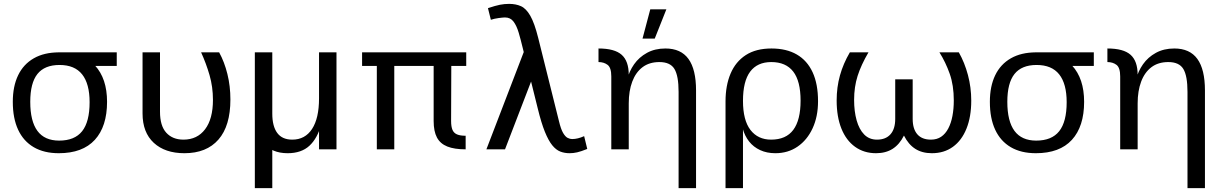

<svg xmlns="http://www.w3.org/2000/svg" viewBox="-20 -770 6308 990"><path d="M46 -245Q46 -325 73.5 -382Q101 -439 154.5 -469.5Q208 -500 284 -500Q407 -500 469.5 -432.5Q532 -365 532 -245Q532 -118 469 -49Q406 20 283 20Q207 20 154 -11Q101 -42 73.5 -101Q46 -160 46 -245ZM285 -45Q365 -45 403.5 -93.5Q442 -142 442 -243Q442 -338 403.5 -386.5Q365 -435 287 -435Q210 -435 173 -388.5Q136 -342 136 -245Q136 -145 173 -95Q210 -45 285 -45ZM278 -500H582V-430H337Z M805 -500V-194Q805 -121 837.5 -85.5Q870 -50 926 -50Q997 -50 1037.5 -103.5Q1078 -157 1078 -255Q1078 -322 1060.5 -382.5Q1043 -443 1017 -500H1110Q1137 -451 1152.5 -388.5Q1168 -326 1168 -257Q1168 -121 1106.5 -50.5Q1045 20 931 20Q831 20 773 -33.5Q715 -87 715 -185V-500Z M1294 -500H1384V200H1294ZM1637 -130Q1617 -57 1575.5 -18.5Q1534 20 1463 20Q1381 20 1337.5 -33.5Q1294 -87 1294 -196V-500H1384V-184Q1384 -119 1409.5 -84.5Q1435 -50 1487 -50Q1553 -50 1589 -105Q1625 -160 1625 -263L1637 -203ZM1625 -500H1715V0H1625Z M1923 -430H1847V-500H2384V-430H2307L2306 -146Q2306 -117 2313 -100.5Q2320 -84 2336.5 -77Q2353 -70 2381 -70V0Q2323 0 2286.5 -14.5Q2250 -29 2233 -61Q2216 -93 2216 -146V-430H2013V0H1923Z M2693 -534 2722 -359 2584 0H2488ZM3008 -2Q2976 11 2956 15.5Q2936 20 2917 20Q2891 20 2869 11.5Q2847 3 2827.5 -21Q2808 -45 2789.5 -90.5Q2771 -136 2753 -210L2675 -524Q2665 -566 2654.5 -601.5Q2644 -637 2628 -658.5Q2612 -680 2584 -680Q2574 -680 2551.5 -677Q2529 -674 2511 -668L2496 -728Q2535 -741 2558 -745.5Q2581 -750 2605 -750Q2640 -750 2666.5 -738Q2693 -726 2714.5 -688.5Q2736 -651 2755 -575L2862 -146Q2872 -104 2883.5 -84.5Q2895 -65 2907 -59Q2919 -53 2930 -53Q2959 -53 2992 -68Z M3132 -376Q3132 -421 3113 -435.5Q3094 -450 3066 -450V-520Q3149 -520 3185.5 -487.5Q3222 -455 3222 -384V0H3132ZM3479 -296Q3479 -379 3457.5 -414.5Q3436 -450 3380 -450Q3328 -450 3293 -423.5Q3258 -397 3240 -349Q3222 -301 3222 -237L3215 -292L3214 -360Q3224 -402 3249.5 -438.5Q3275 -475 3316 -497.5Q3357 -520 3411 -520Q3491 -520 3530 -466Q3569 -412 3569 -304V200H3479ZM3333 -722H3416L3356 -571H3293Z M3721 -251 3811 -274V200H3721ZM3721 -247Q3721 -329 3747 -390.5Q3773 -452 3825.5 -486Q3878 -520 3958 -520Q4035 -520 4088.5 -489Q4142 -458 4170 -397.5Q4198 -337 4198 -248Q4198 -169 4170 -108.5Q4142 -48 4092.5 -14Q4043 20 3978 20Q3934 20 3899.5 4Q3865 -12 3842.5 -40.5Q3820 -69 3809.5 -107.5Q3799 -146 3803 -192Q3789 -199 3768.5 -216.5Q3748 -234 3731 -250ZM3956 -50Q4033 -50 4070.5 -100.5Q4108 -151 4108 -251Q4108 -352 4070 -401Q4032 -450 3957 -450Q3885 -450 3848 -400.5Q3811 -351 3811 -250Q3811 -150 3849.5 -100Q3888 -50 3956 -50Z M4686 -361V-157Q4686 -105 4710 -77.5Q4734 -50 4780 -50Q4811 -50 4833 -65Q4855 -80 4869.5 -107.5Q4884 -135 4891 -172Q4898 -209 4898 -252Q4898 -330 4877 -389.5Q4856 -449 4824 -500H4924Q4954 -447 4971 -383Q4988 -319 4988 -251Q4988 -168 4963.5 -107Q4939 -46 4893.5 -13Q4848 20 4785 20Q4735 20 4699.5 -2.5Q4664 -25 4641 -71Q4618 -25 4582.5 -2.5Q4547 20 4497 20Q4435 20 4389 -13Q4343 -46 4318.5 -107Q4294 -168 4294 -252Q4294 -320 4311 -381Q4328 -442 4362 -500H4458Q4420 -435 4402 -378.5Q4384 -322 4384 -255Q4384 -196 4397 -149.5Q4410 -103 4436 -76.5Q4462 -50 4502 -50Q4547 -50 4571.5 -77.5Q4596 -105 4596 -157V-361Z M5084 -245Q5084 -325 5111.5 -382Q5139 -439 5192.5 -469.5Q5246 -500 5322 -500Q5445 -500 5507.5 -432.5Q5570 -365 5570 -245Q5570 -118 5507 -49Q5444 20 5321 20Q5245 20 5192 -11Q5139 -42 5111.5 -101Q5084 -160 5084 -245ZM5323 -45Q5403 -45 5441.5 -93.5Q5480 -142 5480 -243Q5480 -338 5441.5 -386.5Q5403 -435 5325 -435Q5248 -435 5211 -388.5Q5174 -342 5174 -245Q5174 -145 5211 -95Q5248 -45 5323 -45ZM5316 -500H5620V-430H5375Z M5756 -376Q5756 -421 5737 -435.5Q5718 -450 5690 -450V-520Q5773 -520 5809.5 -487.5Q5846 -455 5846 -384V0H5756ZM6103 -296Q6103 -379 6081.5 -414.5Q6060 -450 6004 -450Q5952 -450 5917 -423.5Q5882 -397 5864 -349Q5846 -301 5846 -237L5839 -292L5838 -360Q5848 -402 5873.5 -438.5Q5899 -475 5940 -497.5Q5981 -520 6035 -520Q6115 -520 6154 -466Q6193 -412 6193 -304V200H6103Z"/></svg>

Font: Moderustic
Style: Regular
Weight: 400
Designer: Tural Alisoy
Foundry: TAFT Foundry
Version: Version 2.120